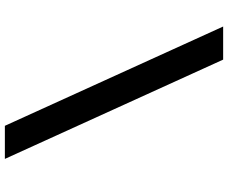

<svg xmlns="http://www.w3.org/2000/svg" viewBox="-94 -727 937 789"><g transform="rotate(-90 374.5 -332.5)"><path d="M660 116H524L116 -781H252Z"/></g></svg>

Font: DM Sans 11pt ExtraBold
Style: Italic
Weight: 800
Italic angle: -10°
Version: Version 4.004;gftools[0.9.30]